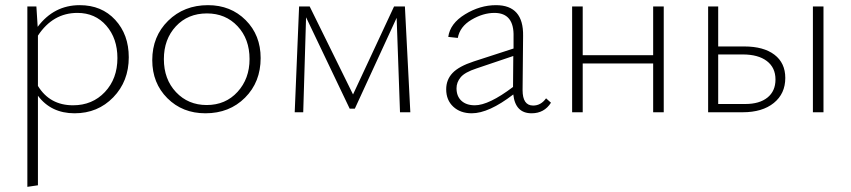

<svg xmlns="http://www.w3.org/2000/svg" viewBox="-20 -435 3297 744"><path d="M289 -415Q374 -415 426.5 -358Q479 -301 479 -213Q479 -120 419 -58Q359 4 269 4Q178 4 127 -64V283L86 289V-410H121L126 -331Q189 -415 289 -415ZM263 -27Q338 -27 386.5 -78.5Q435 -130 435 -210Q435 -286 392 -335.5Q349 -385 280 -385Q185 -385 127 -297V-102Q173 -27 263 -27Z M776 4Q687 4 628.5 -54.5Q570 -113 570 -202Q570 -294 631.5 -354.5Q693 -415 786 -415Q874 -415 932 -357Q990 -299 990 -210Q990 -117 929.5 -56.5Q869 4 776 4ZM781 -28Q854 -28 900.5 -79Q947 -130 947 -206Q947 -284 900.5 -333.5Q854 -383 782 -383Q708 -383 661.5 -333Q615 -283 615 -206Q615 -128 662 -78Q709 -28 781 -28Z M1570 0H1530L1517 -366L1355 -14H1335L1166 -368L1155 0H1122L1139 -410H1180L1348 -69L1507 -410H1549Z M2096 -54 2115 -37Q2089 4 2040 4Q1977 4 1969 -69Q1874 4 1808 4Q1764 4 1736.5 -21.5Q1709 -47 1709 -89Q1709 -126 1733.5 -152Q1758 -178 1816 -197L1970 -247V-292Q1973 -385 1896 -385Q1852 -385 1807 -358.5Q1762 -332 1754 -288L1717 -292Q1724 -344 1782 -379.5Q1840 -415 1902 -415Q2009 -415 2007 -296L2005 -86Q2005 -26 2046 -26Q2076 -26 2096 -54ZM1749 -93Q1749 -62 1768 -44.5Q1787 -27 1820 -27Q1874 -27 1968 -98L1969 -218L1827 -170Q1781 -155 1765 -135.5Q1749 -116 1749 -93Z M2511 -410H2552V0H2511V-189H2238V0H2197V-410H2238V-221H2511Z M2864 -255Q2939 -255 2981 -223Q3023 -191 3023 -133Q3023 -72 2978.5 -36Q2934 0 2858 0H2724V-410H2763V-255ZM3130 -410H3171V0H3130ZM2868 -32Q2923 -32 2954 -57Q2985 -82 2985 -127Q2985 -173 2951.5 -198.5Q2918 -224 2858 -224H2763V-32Z"/></svg>

Font: EauTestText Light
Style: Regular
Weight: 300
Designer: Christian Thalmann (Catharsis Fonts)
Version: Version 0.001;PS 000.001;hotconv 1.0.88;makeotf.lib2.5.64775